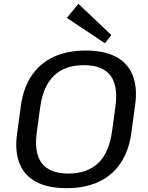

<svg xmlns="http://www.w3.org/2000/svg" viewBox="-20 -971 770 999"><path d="M326 8Q230 8 168.5 -24.5Q107 -57 81.5 -121Q56 -185 69 -277L89 -423Q102 -515 145.5 -579Q189 -643 260 -675.5Q331 -708 426 -708Q522 -708 583.5 -675.5Q645 -643 670.5 -579Q696 -515 683 -423L663 -277Q650 -185 606.5 -121Q563 -57 492.5 -24.5Q422 8 326 8ZM336 -68Q434 -68 491 -122.5Q548 -177 563 -288L580 -412Q596 -523 555 -577.5Q514 -632 416 -632Q318 -632 261 -577.5Q204 -523 189 -412L172 -288Q156 -177 197 -122.5Q238 -68 336 -68ZM559 -789 526 -746 328 -878 388 -951Z"/></svg>

Font: Pathway Extreme 28pt Medium
Style: Italic
Weight: 500
Italic angle: -8°
Designer: Eduardo Rodriguez Tunni
Foundry: Eduardo Rodriguez Tunni
Version: Version 1.001;gftools[0.9.26]